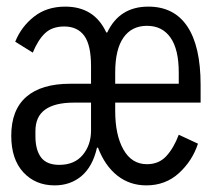

<svg xmlns="http://www.w3.org/2000/svg" viewBox="-20 -548 640 580"><path d="M14 -138Q14 -216 59.5 -255.5Q105 -295 192 -295H255V-348Q255 -412 234.5 -440Q214 -468 174 -468Q138 -468 116.5 -448Q95 -428 79 -389L26 -422Q44 -467 82.5 -497.5Q121 -528 177 -528Q265 -528 301 -450H304Q341 -528 428 -528Q506 -528 546 -468Q586 -408 586 -292V-238H328V-213Q328 -140 353 -96Q378 -52 424 -52Q460 -52 482.5 -76.5Q505 -101 520 -141L578 -114Q561 -62 520.5 -25Q480 12 422 12Q372 12 334.5 -17.5Q297 -47 276 -102H273Q260 -45 226.5 -16.5Q193 12 145 12Q87 12 50.5 -27.5Q14 -67 14 -138ZM255 -154V-238H203Q146 -238 116.5 -217Q87 -196 87 -152V-137Q87 -95 104 -72.5Q121 -50 159 -50Q205 -50 230 -80Q255 -110 255 -154ZM328 -329V-295H520V-329Q520 -399 495 -434.5Q470 -470 424 -470Q378 -470 353 -434.5Q328 -399 328 -329Z"/></svg>

Font: iA Writer Mono V
Style: Regular
Weight: 400
Designer: Mike Abbink, Paul van der Laan, Pieter van Rosmalen
Foundry: Bold Monday
Version: Version 2.000